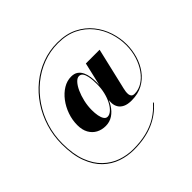

<svg xmlns="http://www.w3.org/2000/svg" viewBox="-235 -1028 1481 1481"><g transform="rotate(-45 505.0 -288.0)"><path d="M419 214Q350.5 214 285.5 191.8Q220.5 169.5 168.5 119.8Q116.5 70 85.8 -11.5Q55 -93 55 -211Q55 -305 81.8 -391.2Q108.5 -477.5 157 -550Q205.5 -622.5 271.8 -676.5Q338 -730.5 417.5 -760.2Q497 -790 585 -790Q680 -790 749.8 -755.5Q819.5 -721 865 -664Q910.5 -607 932.8 -538.2Q955 -469.5 955 -401Q955 -339.5 937.5 -280Q920 -220.5 885.2 -172.8Q850.5 -125 798.2 -96.5Q746 -68 676 -68Q631.5 -68 604.8 -81.2Q578 -94.5 565.5 -115.8Q553 -137 551.5 -162Q550 -187 555 -210L627 -520H777L703 -203.5Q701 -194 697.2 -179.5Q693.5 -165 691.5 -149.2Q689.5 -133.5 691.2 -119.5Q693 -105.5 701.5 -97Q710 -88.5 728 -88.5Q772 -88.5 811.5 -113Q851 -137.5 881.5 -180.8Q912 -224 929.8 -280.8Q947.5 -337.5 947.5 -401Q947.5 -468.5 926 -535.8Q904.5 -603 859.8 -659Q815 -715 746.8 -748.8Q678.5 -782.5 585 -782.5Q499 -782.5 420.8 -753Q342.5 -723.5 277.2 -670.2Q212 -617 163.8 -545.5Q115.5 -474 89 -388.8Q62.5 -303.5 62.5 -211Q62.5 -95 92.8 -15Q123 65 174 113.8Q225 162.5 288.5 184.5Q352 206.5 419 206.5Q499.5 206.5 565.5 190Q631.5 173.5 684.5 140.8Q737.5 108 779.5 59.5L785 64Q722 137.5 631.8 175.8Q541.5 214 419 214ZM395 -70Q352.5 -70 318.2 -88.2Q284 -106.5 264 -142.2Q244 -178 244 -230Q244 -286.5 262.8 -339.8Q281.5 -393 314 -435.8Q346.5 -478.5 388 -503.8Q429.5 -529 475 -529Q509 -529 530.2 -514Q551.5 -499 563.2 -474Q575 -449 579.2 -418.8Q583.5 -388.5 583.5 -357.5Q583.5 -300 570.2 -248Q557 -196 532.5 -156Q508 -116 473.2 -93Q438.5 -70 395 -70ZM455.5 -110.5Q477 -110.5 498.5 -129.5Q520 -148.5 537.5 -181.8Q555 -215 565.2 -257.2Q575.5 -299.5 575.5 -346Q575.5 -362 574.2 -385.8Q573 -409.5 568 -433.2Q563 -457 551.8 -473Q540.5 -489 520.5 -489Q500.5 -489 480 -466.8Q459.5 -444.5 442.8 -407.5Q426 -370.5 415.5 -325Q405 -279.5 405 -233Q405 -199.5 410.2 -171.5Q415.5 -143.5 426.8 -127Q438 -110.5 455.5 -110.5Z"/></g></svg>

Font: Bodoni Moda 28pt
Style: Bold
Weight: 700
Designer: Owen Earl
Foundry: indestructible type
Version: Version 2.005